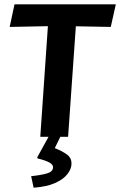

<svg xmlns="http://www.w3.org/2000/svg" viewBox="-20 -632 555 887"><path d="M166.1 0 201.3 -511.1 24.7 -507.6 47 -612H515.1L491.7 -507.6L330.4 -510.6L294.6 0ZM135.3 235.1 123.9 181.9Q167.2 177.5 195.7 169.6Q224.1 161.7 225.1 142Q226.1 128.7 208.1 118.7Q190.1 108.8 153.9 100L151.9 95L204.3 0H258.7L233.1 52.3Q268.3 66.1 290.2 82.5Q312.1 99 310.1 128Q309.1 150.1 290.4 173.6Q271.7 197 233.8 213.9Q195.9 230.7 135.3 235.1Z"/></svg>

Font: Ancizar Sans Thin
Style: Italic
Weight: 100
Italic angle: -4°
Designer: Cesar Puertas, Viviana Monsalve, Julian Moncada, Julian Prieto, Jose Castro, Mariel Hernandez, Felipe Aragon, Sara Alarc
Version: Version 8.100